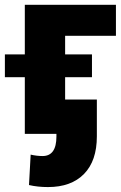

<svg xmlns="http://www.w3.org/2000/svg" viewBox="-21 -548 495 786"><path d="M453.6 -401.4H245.6V0H80.6V-528.3H453.6ZM355.5 -231.9H-1V-325.2H355.5ZM375.5 -140.6V10.3Q375.5 110.4 323 164.1Q270.5 217.8 175.3 217.8Q133.3 217.8 97.7 209.5L104.5 85Q129.9 90.8 153.3 90.8Q210 90.8 210 10.7V-140.6Z"/></svg>

Font: Roboto
Style: Regular
Weight: 900
Designer: Google
Version: Version 2.001171; 2014